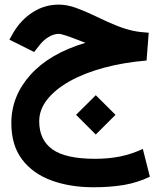

<svg xmlns="http://www.w3.org/2000/svg" viewBox="-20 -476 698 827"><path d="M347.7 -291.5Q340.3 -294.4 333.7 -297.1Q327.1 -299.8 316.4 -303.7Q283.7 -316.4 262.9 -323.2Q242.2 -330.1 232.9 -330.1Q211.4 -330.1 189 -316.4Q166.5 -302.7 150.4 -281.7L127 -252L20.5 -305.2L38.1 -336.4Q70.3 -390.6 121.1 -423.3Q171.9 -456.1 233.4 -456.1Q268.6 -456.1 307.4 -442.1Q346.2 -428.2 389.6 -407.2Q445.8 -379.9 483.6 -365Q521.5 -350.1 552.7 -343.5Q584 -336.9 620.6 -335L611.3 -215.3Q512.7 -207 428.2 -184.3Q343.8 -161.6 281.2 -126.7Q218.8 -91.8 183.8 -47.9Q148.9 -3.9 148.9 46.4Q148.9 126.5 205.6 167.2Q262.2 208 389.6 208Q447.3 208 496.3 198.2Q545.4 188.5 595.2 165.5L625.5 285.2Q571.3 311 513.2 320.8Q455.1 330.6 382.8 330.6Q281.7 330.6 201.7 301.3Q121.6 272 75.2 210.9Q28.8 149.9 28.8 54.2Q28.8 -62 111.3 -153.8Q193.8 -245.6 347.7 -291.5ZM307.6 18.6 392.6 -65.9 477.5 18.6 392.6 103.5Z"/></svg>

Font: Vazir FD
Style: Bold-FD
Weight: 700
Designer: Saber Rastikerdar
Foundry: Saber Rastikerdar
Version: Version 30.1.0